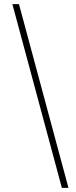

<svg xmlns="http://www.w3.org/2000/svg" viewBox="-20 -760 370 931"><path d="M312 151 72 -740H40L280 151Z"/></svg>

Font: IBM Plex Devanagari ExtraLight
Style: Regular
Weight: 200
Designer: Mike Abbink, Paul van der Laan, Pieter van Rosmalen, Erin McLaughlin
Foundry: Bold Monday
Version: Version 1.0